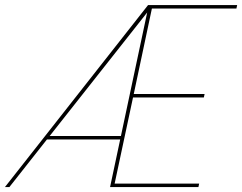

<svg xmlns="http://www.w3.org/2000/svg" viewBox="-69 -758 981 778"><path d="M-49 0 531 -737.5H892L889 -723.5H539.5L548 -730.5L471.5 -370L466 -377H760L757 -363H463L471.5 -370L394 -7L388.5 -14H738L735 0H377L529 -715L532.5 -714L-31 0ZM110.5 -193 118.5 -207H429.5L426.5 -193Z"/></svg>

Font: Epilogue Thin
Style: Italic
Weight: 250
Italic angle: -12°
Designer: Tyler Finck
Foundry: Etcetera Type Co
Version: Version 2.112